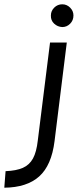

<svg xmlns="http://www.w3.org/2000/svg" viewBox="-110 -698 362 894"><path d="M180 -572Q158 -573 142 -588Q126 -603 127 -626Q127 -647 142.5 -662.5Q158 -678 180 -678Q201 -678 216.5 -662.5Q232 -647 232 -626Q232 -603 216.5 -587.5Q201 -572 180 -572ZM-90 176 -84 99Q-34 97 -3.5 83.5Q27 70 43.5 40Q60 10 66 -44L123 -500H201L144 -41Q130 72 72.5 123.5Q15 175 -90 176Z"/></svg>

Font: Kulim Park
Style: Italic
Weight: 400
Italic angle: -8°
Designer: Noponies / Dale Sattler
Foundry: Noponies
Version: Version 1.000; ttfautohint (v1.8.3)